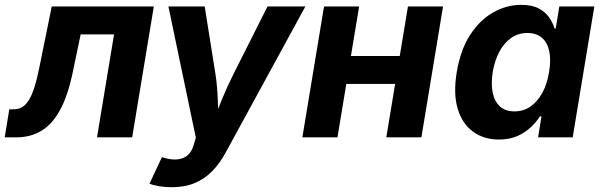

<svg xmlns="http://www.w3.org/2000/svg" viewBox="-55 -573 2517 801"><path d="M-35.4 0 -16.2 -116.9H1.3Q21.2 -116.9 36.8 -125.8Q52.3 -134.6 65.1 -154.8Q77.8 -175 88.6 -209.3Q99.5 -243.5 109.7 -294.3L160.8 -545.9H586.7L496.4 0H349.7L420.8 -429.5H281.5L248.1 -269.6Q227.4 -170.9 194.3 -111.8Q161.3 -52.7 116 -26.4Q70.8 0 13.1 0Z M568.7 193.3 620.4 82.8 637.4 87.4Q666.4 94.8 689.9 91.4Q713.4 87.9 729.7 72.9Q746 57.9 753.2 30.9L762.1 1.6L647.6 -545.9H799L844.1 -262.5Q852 -209.1 853.6 -155.3Q855.2 -101.6 858.9 -43.1H824.8Q847.9 -101.6 869.8 -155.6Q891.7 -209.6 918.3 -262.5L1061 -545.9H1218.9L885.9 64.4Q862.2 108.2 830.8 140.5Q799.5 172.8 757.9 190.4Q716.4 208 661.3 208Q633.2 208 608.3 203.8Q583.4 199.6 568.7 193.3Z M1653.3 -339.3 1634.1 -222.9H1348.7L1367.9 -339.3ZM1443.2 -545.9 1352.9 0H1206.4L1296.8 -545.9ZM1793.3 -545.9 1703 0H1556.6L1646.9 -545.9Z M2026.4 9.1Q1963.8 9.1 1918.7 -23.5Q1873.7 -56 1854.6 -118.8Q1835.5 -181.6 1850.5 -272.2Q1866.2 -365.7 1906.7 -428Q1947.3 -490.2 2003 -521.5Q2058.8 -552.7 2119.3 -552.7Q2165.4 -552.7 2193.6 -537.2Q2221.8 -521.8 2237 -498.9Q2252.1 -476 2258.5 -454H2263.4L2278.4 -545.9H2424.5L2334.2 0H2189.9L2204.1 -87.4H2197.3Q2183.2 -64.9 2160.1 -42.8Q2137 -20.6 2104 -5.7Q2071 9.1 2026.4 9.1ZM2091.4 -108.3Q2129.1 -108.3 2158.6 -129Q2188.1 -149.7 2208 -186.6Q2227.8 -223.5 2235.7 -272.7Q2244.1 -322.4 2236.5 -358.9Q2228.9 -395.4 2206 -415.4Q2183 -435.4 2145.4 -435.4Q2106.8 -435.4 2077.2 -414.5Q2047.5 -393.6 2028.1 -357Q2008.7 -320.4 2000.7 -272.7Q1993 -224.8 2000.3 -187.5Q2007.6 -150.3 2030.5 -129.3Q2053.3 -108.3 2091.4 -108.3Z"/></svg>

Font: Inter Variable
Style: Italic
Weight: 400
Italic angle: -9.39999°
Designer: Rasmus Andersson
Foundry: rsms
Version: Version 4.001;git-9221beed3